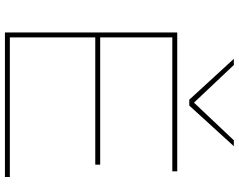

<svg xmlns="http://www.w3.org/2000/svg" viewBox="-115 -855 970 780"><g transform="rotate(90 370.0 -465.0)"><path d="M112 0V-700H676V-680H132V-387H649V-367H132V-20H699V0ZM574 -930 409 -749H385L219 -930H244L397 -768L550 -930Z"/></g></svg>

Font: Georama Extended Thin
Style: Regular
Weight: 100
Width: 7
Designer: Jean-Baptiste Levee
Foundry: Production Type
Version: Version 1.000